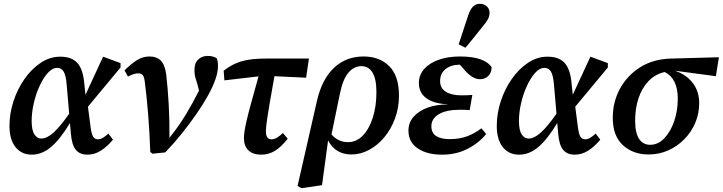

<svg xmlns="http://www.w3.org/2000/svg" viewBox="-20 -802 3813 1013"><path d="M147 -164Q147 -115 161.5 -93Q176 -71 198 -71Q228 -71 263.5 -103.5Q299 -136 345 -202L332 -353Q328 -404 316 -424Q304 -444 282 -444Q256 -444 232 -417Q208 -390 188.5 -347.5Q169 -305 158 -256.5Q147 -208 147 -164ZM148 14Q94 14 62 -25.5Q30 -65 30 -138Q30 -203 51 -267.5Q72 -332 109 -385Q146 -438 194.5 -470.5Q243 -503 298 -503Q357 -503 387 -471Q417 -439 424 -368L431 -302L524 -503L616 -469V-446L444 -239L457 -139Q462 -97 470.5 -82Q479 -67 497 -67Q510 -67 523 -75Q536 -83 552 -97L576 -65Q545 -28 512 -7Q479 14 441 14Q402 14 380.5 -11Q359 -36 354 -97L349 -153Q298 -68 250 -27Q202 14 148 14Z M773 0Q769 -107 761.5 -200.5Q754 -294 744 -370Q741 -396 733 -405.5Q725 -415 709 -415Q687 -415 655 -398L637 -431Q675 -468 705 -486Q735 -504 768 -504Q808 -504 829.5 -481Q851 -458 857 -408Q865 -341 870 -253.5Q875 -166 874 -75Q924 -137 961 -198.5Q998 -260 1030 -324L1021 -359Q1015 -376 1010.5 -393.5Q1006 -411 1006 -429Q1005 -468 1025 -487.5Q1045 -507 1076 -507Q1093 -507 1105 -503Q1117 -499 1123 -495Q1130 -481 1130 -453Q1130 -394 1079 -301Q1055 -257 1019 -204.5Q983 -152 940.5 -99Q898 -46 852 2L785 9Z M1164 -378 1160 -429Q1190 -452 1220.5 -466Q1251 -480 1290.5 -486.5Q1330 -493 1384 -493H1610L1595 -392L1428 -400Q1413 -316 1404 -264Q1395 -212 1390.5 -182Q1386 -152 1384.5 -136Q1383 -120 1383 -108Q1383 -67 1413 -67Q1427 -67 1441 -75.5Q1455 -84 1473 -100L1498 -70Q1464 -27 1431 -6.5Q1398 14 1358 14Q1315 14 1291 -8.5Q1267 -31 1267 -74Q1267 -88 1270 -109Q1273 -130 1281 -165Q1289 -200 1304.5 -256.5Q1320 -313 1344 -399Z M1773 -306 1729 -93Q1764 -52 1816 -52Q1860 -52 1893.5 -86Q1927 -120 1946.5 -180Q1966 -240 1966 -316Q1966 -385 1945.5 -419Q1925 -453 1887 -453Q1847 -453 1817.5 -417.5Q1788 -382 1773 -306ZM1570 191 1550 179 1653 -273Q1679 -384 1742 -444Q1805 -504 1899 -504Q1982 -504 2033.5 -453Q2085 -402 2085 -298Q2085 -233 2064 -176.5Q2043 -120 2007.5 -77.5Q1972 -35 1927 -11Q1882 13 1834 13Q1750 13 1711 -61L1679 175Z M2312 14Q2233 14 2184 -19Q2135 -52 2135 -113Q2135 -156 2163 -187Q2191 -218 2237.5 -234.5Q2284 -251 2341 -251L2340 -252Q2270 -255 2230 -283.5Q2190 -312 2190 -364Q2190 -406 2217.5 -437.5Q2245 -469 2294 -486.5Q2343 -504 2407 -504Q2475 -504 2516.5 -488.5Q2558 -473 2574 -447Q2573 -417 2555.5 -400.5Q2538 -384 2513 -384Q2492 -384 2472.5 -396Q2453 -408 2435 -428L2406 -461Q2358 -460 2330 -437Q2302 -414 2302 -374Q2302 -337 2332 -318Q2362 -299 2414 -299Q2434 -299 2445 -299.5Q2456 -300 2472 -301L2458 -221Q2449 -222 2435.5 -222.5Q2422 -223 2407 -223Q2335 -223 2295.5 -199.5Q2256 -176 2256 -136Q2256 -100 2281.5 -84Q2307 -68 2353 -68Q2404 -68 2443.5 -82.5Q2483 -97 2520 -125L2545 -95Q2506 -47 2446.5 -16.5Q2387 14 2312 14ZM2400 -568Q2413 -607 2425.5 -646Q2438 -685 2451 -723Q2462 -755 2477 -768.5Q2492 -782 2511 -782Q2534 -782 2548.5 -768.5Q2563 -755 2563 -735Q2563 -717 2554.5 -701Q2546 -685 2529 -665Q2506 -636 2483 -607.5Q2460 -579 2436 -550Z M2718 -164Q2718 -115 2732.5 -93Q2747 -71 2769 -71Q2799 -71 2834.5 -103.5Q2870 -136 2916 -202L2903 -353Q2899 -404 2887 -424Q2875 -444 2853 -444Q2827 -444 2803 -417Q2779 -390 2759.5 -347.5Q2740 -305 2729 -256.5Q2718 -208 2718 -164ZM2719 14Q2665 14 2633 -25.5Q2601 -65 2601 -138Q2601 -203 2622 -267.5Q2643 -332 2680 -385Q2717 -438 2765.5 -470.5Q2814 -503 2869 -503Q2928 -503 2958 -471Q2988 -439 2995 -368L3002 -302L3095 -503L3187 -469V-446L3015 -239L3028 -139Q3033 -97 3041.5 -82Q3050 -67 3068 -67Q3081 -67 3094 -75Q3107 -83 3123 -97L3147 -65Q3116 -28 3083 -7Q3050 14 3012 14Q2973 14 2951.5 -11Q2930 -36 2925 -97L2920 -153Q2869 -68 2821 -27Q2773 14 2719 14Z M3402 13Q3320 13 3266.5 -36Q3213 -85 3213 -180Q3213 -265 3251.5 -335Q3290 -405 3359 -448Q3428 -491 3521 -493L3773 -500L3757 -400L3540 -429Q3599 -410 3634 -365.5Q3669 -321 3669 -257Q3669 -203 3648.5 -154.5Q3628 -106 3591.5 -68.5Q3555 -31 3506.5 -9Q3458 13 3402 13ZM3331 -166Q3331 -100 3352 -69Q3373 -38 3410 -38Q3452 -38 3485 -72.5Q3518 -107 3537 -162.5Q3556 -218 3556 -281Q3556 -388 3487 -422Q3437 -411 3402 -374.5Q3367 -338 3349 -284Q3331 -230 3331 -166Z"/></svg>

Font: Source Serif 4 SmText Semibold
Style: Italic
Weight: 600
Italic angle: -12°
Designer: Frank Grießhammer
Foundry: Adobe
Version: Version 4.005;hotconv 1.1.0;makeotfexe 2.6.0